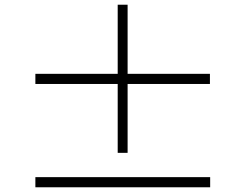

<svg xmlns="http://www.w3.org/2000/svg" viewBox="-20 -819 1040 814"><path d="M870 -463H521V-171H479V-463H130V-506H479V-799H521V-506H870ZM871 -68V-25H130V-68Z"/></svg>

Font: Noto Sans JP Thin ExtraLight
Style: Regular
Weight: 250
Version: Version 2.004-H2;hotconv 1.0.118;makeotfexe 2.5.65603